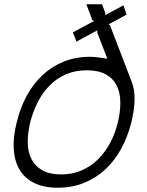

<svg xmlns="http://www.w3.org/2000/svg" viewBox="-20 -866 684 896"><path d="M593 -295Q576 -228 545.5 -172Q515 -116 471.5 -75.5Q428 -35 372 -12.5Q316 10 250 10Q183 10 138.5 -12.5Q94 -35 70.5 -75.5Q47 -116 44 -172Q41 -228 58 -295Q74 -362 104.5 -418.5Q135 -475 178.5 -515.5Q222 -556 277.5 -578.5Q333 -601 400 -601Q415 -601 431.5 -599Q448 -597 481 -592L433 -716L435 -725L337 -672L320 -715L419 -768L411 -772L383 -846H456L472 -804L470 -795L556 -841L571 -798L486 -752L493 -749L594 -486Q609 -448 608 -400.5Q607 -353 593 -295ZM530 -295Q542 -345 541.5 -389.5Q541 -434 524.5 -467Q508 -500 473.5 -519Q439 -538 385 -538Q331 -538 287.5 -519Q244 -500 211.5 -467Q179 -434 156.5 -390Q134 -346 121 -295Q109 -245 109.5 -201Q110 -157 126.5 -124Q143 -91 177 -71.5Q211 -52 265 -52Q319 -52 362.5 -71.5Q406 -91 439 -124Q472 -157 495 -201Q518 -245 530 -295Z"/></svg>

Font: TypoPRO Sinkin Sans
Style: 300 Light Italic
Weight: 300
Italic angle: -112°
Designer: Keith Bates
Foundry: K-Type
Version: Sinkin Sans (version 1.0)  by Keith Bates   •   © 2014   www